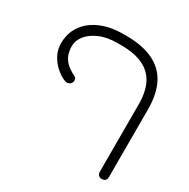

<svg xmlns="http://www.w3.org/2000/svg" viewBox="-165 -736 1018 1036"><g transform="rotate(30 344.0 -218.0)"><path d="M602 150Q593 150 587 146.5Q581 143 577.5 136.5Q574 130 574 121V-298Q574 -374 549 -425Q524 -476 470.5 -502Q417 -528 331 -528H312Q245 -528 198.5 -507.5Q152 -487 128 -456Q104 -425 104 -392Q104 -363 112 -339.5Q120 -316 140 -296Q160 -276 196 -258Q207 -253 209 -241.5Q211 -230 204.5 -219.5Q198 -209 183 -207Q172 -205 149.5 -216.5Q127 -228 103 -250.5Q79 -273 62.5 -305Q46 -337 46 -376Q46 -421 63.5 -459Q81 -497 115.5 -525.5Q150 -554 200 -570Q250 -586 316 -586H328Q433 -586 500 -553.5Q567 -521 599 -457.5Q631 -394 631 -301V122Q631 131 627.5 137Q624 143 618 146.5Q612 150 602 150Z"/></g></svg>

Font: Fredoka SemiExpanded Light
Style: Regular
Weight: 300
Width: 6
Designer: Ben Nathan
Foundry: Milena B. Brandão, Ben Nathan
Version: Version 2.001